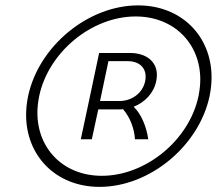

<svg xmlns="http://www.w3.org/2000/svg" viewBox="-20 -687 823 723"><path d="M490.8 -625C635 -625 734.2 -523.3 734.2 -387.5C734.2 -367.5 731.7 -346.7 727.5 -325C692.5 -159.2 529.2 -25 363.3 -25C219.2 -25 120.8 -126.7 120.8 -262.5C120.8 -282.5 123.3 -303.3 127.5 -325C162.5 -490.8 325 -625 490.8 -625ZM500 -666.7C311.7 -666.7 125.8 -513.3 85.8 -325C80.8 -300.8 78.3 -276.7 78.3 -254.2C78.3 -100 190.8 16.7 355 16.7C543.3 16.7 729.2 -136.7 769.2 -325C774.2 -349.2 776.7 -373.3 776.7 -395.8C776.7 -550 664.2 -666.7 500 -666.7ZM350 -275H425C431.7 -275 436.7 -275 443.3 -275.8C471.7 -243.3 485.8 -200 488.3 -162.5H538.3C531.7 -210 511.7 -258.3 483.3 -285C525.8 -301.7 559.2 -336.7 568.3 -381.7C570 -390 570.8 -397.5 570.8 -405C570.8 -455 530.8 -487.5 470 -487.5H353.3L308.3 -275L284.2 -162.5H325.8ZM388.3 -456.7H463.3C498.3 -456.7 528.3 -436.7 528.3 -399.2C528.3 -393.3 528.3 -387.5 526.7 -381.7C516.7 -332.5 471.7 -306.7 431.7 -306.7H356.7Z"/></svg>

Font: BoonHome
Style: Book Oblique
Weight: 400
Italic angle: -12°
Designer: Sungsit Sawaiwan
Foundry: Sungsit Sawaiwan
Version: Version 0.2